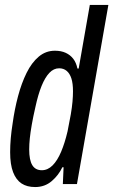

<svg xmlns="http://www.w3.org/2000/svg" viewBox="-20 -744 458 776"><path d="M122 12Q89 12 67 -2.5Q45 -17 33 -48Q21 -79 21 -129Q21 -156 23.5 -185Q26 -214 31 -245Q39 -303 53 -355.5Q67 -408 87.5 -449.5Q108 -491 136.5 -515Q165 -539 202 -539Q227 -539 245.5 -530.5Q264 -522 276 -506.5Q288 -491 293 -467H298L343 -724H418L291 0H234L237 -68H232Q217 -36 189 -12Q161 12 122 12ZM149 -56Q173 -56 192.5 -75.5Q212 -95 227 -130.5Q242 -166 253 -213Q261 -252 266 -281Q271 -310 273 -333Q275 -356 275 -375Q275 -407 268.5 -427Q262 -447 249.5 -457.5Q237 -468 219 -468Q197 -468 179.5 -449.5Q162 -431 148 -396.5Q134 -362 123 -311Q114 -272 108.5 -240.5Q103 -209 100.5 -185Q98 -161 98 -140Q98 -97 110.5 -76.5Q123 -56 149 -56Z"/></svg>

Font: Archivo ExtraCondensed
Style: Italic
Weight: 400
Width: 2
Italic angle: -10°
Designer: Hector Gatti
Foundry: Omnibus-Type
Version: Version 2.001